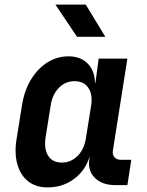

<svg xmlns="http://www.w3.org/2000/svg" viewBox="-20 -805 640 835"><path d="M187 10Q136 10 102.5 -16.5Q69 -43 55.5 -90.5Q42 -138 52 -200L76 -349Q86 -412 115 -459.5Q144 -507 186 -533.5Q228 -560 278 -560Q330 -560 361 -529Q392 -498 393 -445H395L409 -550H534L471 -151Q468 -132 478 -121Q488 -110 506 -110H551L534 0H481Q423 0 391.5 -32.5Q360 -65 369 -117L370 -126Q353 -65 303 -27.5Q253 10 187 10ZM249 -98Q289 -98 318 -127.5Q347 -157 354 -206L376 -344Q384 -393 364.5 -422.5Q345 -452 304 -452Q264 -452 235.5 -422.5Q207 -393 200 -344L178 -206Q171 -157 189.5 -127.5Q208 -98 249 -98ZM315 -645 221 -785H353L438 -645Z"/></svg>

Font: JetBrains Mono NL
Style: Bold Italic
Weight: 700
Italic angle: -9°
Designer: Philipp Nurullin, Konstantin Bulenkov
Foundry: JetBrains
Version: Version 2.304; ttfautohint (v1.8.4.7-5d5b)